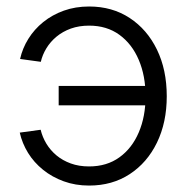

<svg xmlns="http://www.w3.org/2000/svg" viewBox="-20 -558 574 588"><path d="M252.9 10.3Q210.9 10.3 175.3 -2.7Q139.6 -15.6 111.8 -38.1Q84 -60.5 65.9 -89.8Q47.9 -119.1 40.5 -151.9L104.5 -160.6Q109.9 -138.2 122.1 -117.9Q134.3 -97.7 153.1 -82Q171.9 -66.4 196.8 -57.4Q221.7 -48.3 252.9 -48.3Q307.1 -48.3 345.7 -76.2Q384.3 -104 405 -152.6Q425.8 -201.2 425.8 -263.2Q425.8 -325.7 405 -374.5Q384.3 -423.3 345.7 -451.4Q307.1 -479.5 252.9 -479.5Q222.2 -479.5 197 -470.5Q171.9 -461.4 153.1 -445.8Q134.3 -430.2 122.1 -410.2Q109.9 -390.1 105 -368.7L41.5 -377.4Q48.8 -410.2 66.9 -439.2Q85 -468.3 112.5 -490.5Q140.1 -512.7 175.5 -525.4Q210.9 -538.1 252.9 -538.1Q323.7 -538.1 377.2 -502.9Q430.7 -467.8 460.7 -406Q490.7 -344.2 490.7 -263.2Q490.7 -183.1 460.7 -121.3Q430.7 -59.6 377.2 -24.7Q323.7 10.3 252.9 10.3ZM439.9 -235.4H159.7V-294.9H439.9Z"/></svg>

Font: Inter 24pt Light
Style: Regular
Weight: 300
Designer: Rasmus Andersson
Foundry: rsms
Version: Version 4.001;git-66647c0bb